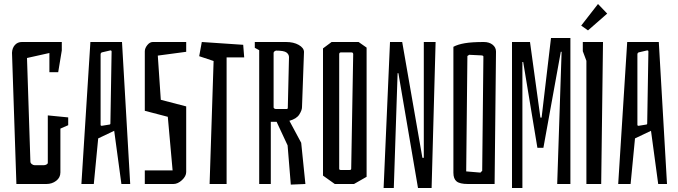

<svg xmlns="http://www.w3.org/2000/svg" viewBox="-20 -920 3388 960"><path d="M282 -277V-58Q282 -32 261 -16Q240 0 212 0H62L40 -656Q41 -680 54.5 -695Q68 -710 89 -710H289V-668L271 -559H227V-655L115 -630L132 -112Q132 -105 139 -99.5Q146 -94 153 -94H199Q206 -94 212.5 -97.5Q219 -101 219 -106V-343L321 -333V-294Z M631 0H587L551 -266L471 -228L449 0H387L432 -710H590ZM532 -668 489 -658Q483 -655 483 -648V-296Q483 -291 489 -291L526 -297Q532 -297 532 -303L538 -662Q538 -668 532 -668Z M784 -421 911 -388V-60Q911 -39 890 -19.5Q869 0 847 0H704V-68H843L819 -336L704 -366V-663Q704 -679 716.5 -694.5Q729 -710 744 -710H911V-661L769 -642Z M1196 -696 1201 -633H1113V0H1028L1048 -615L976 -639L989 -710Z M1334 0H1276V-669L1254 -681V-710H1410Q1448 -710 1473.5 -695.5Q1499 -681 1500 -661L1490 -384Q1490 -369 1476.5 -347.5Q1463 -326 1427 -316L1486 -206L1507 0L1434 3L1418 -193L1363 -311H1334ZM1360 -375H1413Q1419 -375 1419 -381L1425 -634Q1425 -648 1412.5 -657.5Q1400 -667 1360 -667Q1348 -663 1348 -655V-383Q1348 -380 1351.5 -377.5Q1355 -375 1360 -375Z M1638 -710H1773L1813 -682V-36L1750 0H1654L1595 -42V-678ZM1737 -658H1685Q1676 -658 1676 -649V-76Q1676 -70 1685 -70H1727Q1736 -70 1736 -76L1746 -649Q1746 -658 1737 -658Z M2138 20H2070L1972 -554H1968L1949 20H1898L1930 -710H1991L2092 -131H2099V-710H2158Z M2320 0Q2279 0 2263 -13Q2247 -26 2247 -56V-686Q2269 -698 2304.5 -704Q2340 -710 2399 -710Q2426 -710 2443 -696.5Q2460 -683 2460 -662L2453 0ZM2382 -57 2391 -66 2397 -637Q2397 -642 2388 -643L2326 -646L2317 -640L2311 -63Z M2540 20V-710H2630L2682 -332H2688L2735 -730H2832V0H2766L2788 -661H2784L2697 -181H2667L2596 -610H2592V20Z M2970 -900 3016 -852 2920 -768 2886 -792ZM2986 0H2912V-616L2894 -664V-710H2995Z M3315 0H3271L3235 -266L3155 -228L3133 0H3071L3116 -710H3274ZM3216 -668 3173 -658Q3167 -655 3167 -648V-296Q3167 -291 3173 -291L3210 -297Q3216 -297 3216 -303L3222 -662Q3222 -668 3216 -668Z"/></svg>

Font: Bahiana
Style: Regular
Weight: 400
Designer: Pablo Cosgaya & Dani Raskovsky
Foundry: Pablo Cosgaya & Dani Raskovsky
Version: Version 1.005